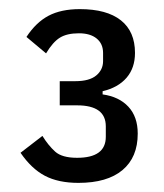

<svg xmlns="http://www.w3.org/2000/svg" viewBox="-20 -724 360 421"><path d="M145 -546Q176 -546 191 -558.5Q206 -571 206 -590V-608Q206 -628 192 -639.5Q178 -651 153 -651Q127 -651 111.5 -641.5Q96 -632 81 -607L38 -643Q59 -675 86.5 -689.5Q114 -704 155 -704Q214 -704 245 -679.5Q276 -655 276 -608Q276 -575 257.5 -553.5Q239 -532 205 -524V-517Q241 -512 261.5 -490Q282 -468 282 -431Q282 -379 248.5 -351Q215 -323 152 -323Q108 -323 78.5 -338.5Q49 -354 25 -389L73 -426Q86 -405 101 -391.5Q116 -378 149 -378Q212 -378 212 -424V-447Q212 -493 149 -493H111V-546Z"/></svg>

Font: IBM Plex Sans Condensed Text
Style: Regular
Weight: 450
Width: 3
Designer: Mike Abbink, Paul van der Laan, Pieter van Rosmalen
Foundry: Bold Monday
Version: Version 1.1